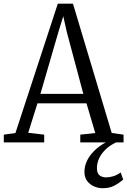

<svg xmlns="http://www.w3.org/2000/svg" viewBox="-24 -770 688 1038"><path d="M59.5 -51 288.5 -750H370.5L580 -51L644 -42V0H410V-42L491 -51L443.5 -211.5H178.5L128.5 -52L215 -42V0H-3.5V-42ZM426.5 -262.5 337 -597.5 318 -682.5 291 -594.5 194.5 -262.5ZM530.5 247.5Q508 247.5 485.2 238Q462.5 228.5 447.5 208.8Q432.5 189 432.5 159Q432.5 128.5 446.2 99.5Q460 70.5 486 44.8Q512 19 548.5 -0.5L571.5 -5L605.5 -1Q569.5 15.5 546 38.8Q522.5 62 511.2 87.5Q500 113 500 138.5Q500 167 514.2 178Q528.5 189 549.5 189Q567 189 587 183.2Q607 177.5 628.5 162.5L642 200.5Q618.5 221 593 234.2Q567.5 247.5 530.5 247.5Z"/></svg>

Font: Merriweather 24pt SemiCondensed Light
Style: Regular
Weight: 300
Width: 4
Designer: Eben Sorkin
Foundry: Eben Sorkin
Version: Version 2.100